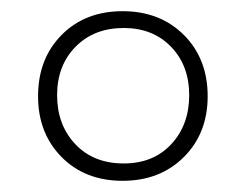

<svg xmlns="http://www.w3.org/2000/svg" viewBox="-20 -744 440 343"><path d="M199 -421Q132 -421 90 -463.5Q48 -506 48 -572Q48 -639 90 -681.5Q132 -724 199 -724Q266 -724 308.5 -681.5Q351 -639 351 -572Q351 -506 308.5 -463.5Q266 -421 199 -421ZM201 -452Q254 -452 286 -486.5Q318 -521 318 -574Q318 -627 285.5 -660.5Q253 -694 201 -694Q148 -694 115 -660.5Q82 -627 82 -574Q82 -521 114.5 -486.5Q147 -452 201 -452Z"/></svg>

Font: Noto Serif Tamil ExtraLight
Style: Italic
Weight: 200
Italic angle: -12°
Designer: Indian Type Foundry, Tom Grace, and the Monotype Design Team
Foundry: Monotype Imaging Inc.
Version: Version 2.003; ttfautohint (v1.8.4.7-5d5b)